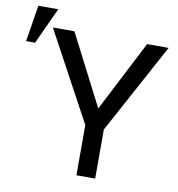

<svg xmlns="http://www.w3.org/2000/svg" viewBox="-150 -886 896 965"><g transform="rotate(10 298.5 -403.0)"><path d="M354 -349.6 539.6 -710.9H649.4L399.9 -250V0H304.2V-256.3L58.6 -710.9H168.5ZM-32.2 -805.7H69.3L-16.1 -620.1H-62Z"/></g></svg>

Font: GeogebraSans
Style: Regular
Weight: 400
Designer: Google
Version: Version 1.100140; 2013